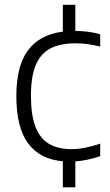

<svg xmlns="http://www.w3.org/2000/svg" viewBox="-20 -682 470 822"><path d="M112.5 -272.5Q112.5 -189 132 -138.8Q151.5 -88.5 190 -66Q228.5 -43.5 287 -43.5Q340 -43.5 409 -67V-13.5Q356.5 5 302.5 9V120H249V8.5Q151 0 100.5 -68Q50 -136 50 -270.5Q50 -400 100 -467Q150 -534 249 -546.5V-661.5H302.5V-549.5Q357.5 -549.5 409 -535.5V-482.5Q355 -496.5 304 -496.5Q238 -496.5 196 -474.8Q154 -453 133.2 -403.8Q112.5 -354.5 112.5 -272.5Z"/></svg>

Font: Encode Sans Light
Style: Regular
Weight: 300
Designer: Multiple Designers
Foundry: Impallari Type
Version: Version 2.000